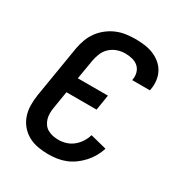

<svg xmlns="http://www.w3.org/2000/svg" viewBox="-175 -870 950 1005"><g transform="rotate(30 300.0 -367.5)"><path d="M259 8Q227 8 196 2.5Q165 -3 138.5 -17.5Q112 -32 92.5 -55Q73 -78 63 -107Q53 -136 52.5 -168Q52 -200 57 -232L109 -547Q114 -574 124 -601Q134 -628 151.5 -652Q169 -676 193 -694.5Q217 -713 243.5 -724Q270 -735 298.5 -739Q327 -743 354 -743Q382 -743 409.5 -739.5Q437 -736 461 -726.5Q485 -717 505.5 -701Q526 -685 539 -662.5Q552 -640 556 -612.5Q560 -585 555 -557L553 -548H446L447 -553Q451 -575 445 -595Q439 -615 424 -628Q409 -641 388 -646Q367 -651 346 -651Q322 -651 298.5 -643Q275 -635 256.5 -618Q238 -601 228.5 -578Q219 -555 215 -532L195 -414H377L362 -321H180L163 -217Q160 -200 160 -182.5Q160 -165 164.5 -149.5Q169 -134 178.5 -120.5Q188 -107 202.5 -99Q217 -91 233.5 -87.5Q250 -84 268 -84Q290 -84 313 -91Q336 -98 355 -113.5Q374 -129 387 -149.5Q400 -170 406 -192L505 -167Q497 -142 483.5 -118Q470 -94 451.5 -73.5Q433 -53 410.5 -36.5Q388 -20 363 -10Q338 0 311.5 4Q285 8 259 8Z"/></g></svg>

Font: Iosevka Aile Semibold
Style: Italic
Weight: 600
Italic angle: -9°
Designer: Belleve Invis
Foundry: Belleve Invis
Version: Version 31.1.0; ttfautohint (v1.8.4)